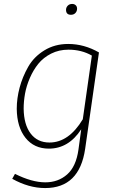

<svg xmlns="http://www.w3.org/2000/svg" viewBox="-20 -754 599 974"><path d="M340 -679Q315 -679 315 -704Q315 -716 323.5 -725Q332 -734 346 -734Q357 -734 364 -727.5Q371 -721 371 -710Q371 -697 362.5 -688Q354 -679 340 -679ZM326 -531Q407 -531 482 -488L412 1Q383 200 209 200Q126 200 42 153L56 128Q142 171 210 171Q275 171 320.5 131Q366 91 378 5L392 -98Q328 0 228 0Q153 0 109.5 -54.5Q66 -109 65 -202Q65 -255 79.5 -309.5Q94 -364 123 -415Q152 -466 205 -498.5Q258 -531 326 -531ZM327 -502Q279 -502 239.5 -482Q200 -462 174.5 -430.5Q149 -399 131.5 -358.5Q114 -318 107 -279Q100 -240 100 -203Q101 -122 135.5 -76.5Q170 -31 231 -31Q329 -31 400 -149L446 -472Q394 -502 327 -502Z"/></svg>

Font: Fira Sans UltraLight
Style: Italic
Weight: 200
Italic angle: -8°
Designer: Carrois Corporate & Edenspiekermann AG
Foundry: Carrois Corporate GbR & Edenspiekermann AG
Version: Version 4.203;PS 004.203;hotconv 1.0.88;makeotf.lib2.5.64775